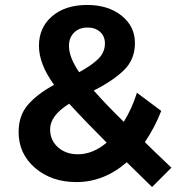

<svg xmlns="http://www.w3.org/2000/svg" viewBox="-20 -727 718 774"><path d="M671 -51 593 27Q519 -45 491 -73Q399 7 288 7Q188 7 121.5 -50Q55 -107 55 -195Q55 -261 92.5 -304.5Q130 -348 198 -385Q137 -469 137 -542Q137 -616 190 -661.5Q243 -707 331 -707Q416 -707 470 -664Q524 -621 524 -553Q524 -488 480.5 -445Q437 -402 358 -362Q409 -304 479 -236Q512 -289 532 -353L630 -280Q605 -215 564 -154Q593 -125 671 -51ZM258 -542Q258 -496 299 -436Q349 -463 376 -489.5Q403 -516 403 -552Q403 -581 383.5 -598.5Q364 -616 333 -616Q299 -616 278.5 -595.5Q258 -575 258 -542ZM294 -105Q354 -105 410 -152Q319 -243 259 -309Q182 -261 182 -206Q182 -161 214 -133Q246 -105 294 -105Z"/></svg>

Font: Montserrat-Arabic SemiBold
Style: Regular
Weight: 600
Designer: Mohamed Gaber
Foundry: Kief Type Foundry
Version: Version 5.008;PS 005.008;hotconv 1.0.88;makeotf.lib2.5.64775